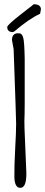

<svg xmlns="http://www.w3.org/2000/svg" viewBox="-20 -879 213 907"><path d="M46.9 -730C94.2 -770.5 135.3 -798.3 169.4 -814C171.9 -826.7 173.3 -832.5 173.3 -834.5C173.3 -850.6 162.1 -858.9 139.2 -858.9C135.3 -855 124.5 -846.7 106.4 -833L74.7 -808.1C37.1 -778.8 14.2 -757.8 14.2 -751.5C14.2 -735.8 22.5 -727.5 41 -727.5ZM96.2 -340.3C96.7 -346.2 96.7 -357.4 96.7 -388.7V-601.1C95.7 -655.3 93.3 -688.5 89.8 -700.7V-700.2C84 -721.2 76.2 -722.2 61.5 -721.7C45.9 -720.7 36.6 -710 36.6 -689.9L44.4 -646.5C53.2 -411.6 55.7 -312 55.7 -312C55.7 -307.1 56.2 -301.8 56.2 -295.9C56.2 -267.1 54.7 -228.5 51.8 -178.7C48.8 -119.6 47.4 -74.2 47.9 -44.4C48.3 -8.8 58.1 8.8 76.2 8.3C96.2 7.8 105 -15.6 104.5 -62L95.7 -274.4C95.2 -287.1 95.2 -297.9 95.2 -307.6C95.2 -322.8 95.7 -334 96.2 -340.8Z"/></svg>

Font: Amatic Mod Bold ONEptTWO
Style: Bold
Weight: 700
Designer: David Occhino Design
Foundry: David Occhino Design
Version: Version 1.2